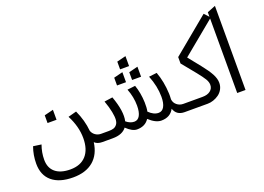

<svg xmlns="http://www.w3.org/2000/svg" viewBox="-128 -1082 2215 1609"><g transform="rotate(-20 979.5 -277.5)"><path d="M55.2 -166 127 -155.8Q104 -92.3 104 -26.9Q104 45.9 150.9 85Q197.8 124 284.2 124Q375.5 124 424.8 69.1Q474.1 14.2 474.1 -86.9Q474.1 -189.5 418.9 -295.9L493.2 -315.9Q537.1 -221.2 545.9 -125Q554.2 -100.1 576.4 -84.5Q598.6 -68.8 627 -68.8H705.1V0H613.8Q568.8 0 544.9 -23.9Q530.8 82 463.6 138.4Q396.5 194.8 283.2 194.8Q161.6 194.8 95.7 139.4Q29.8 84 29.8 -19Q29.8 -95.2 55.2 -166ZM235.8 -307.1V-376L315.9 -396V-307.1Z M640.6 -68.8H694.8Q720.7 -68.8 738 -74.2Q755.4 -79.6 768.1 -95.5Q780.8 -111.3 782.7 -137.9Q784.7 -164.6 776.1 -208.7Q767.6 -252.9 746.1 -313L819.8 -323.2Q871.6 -180.2 852.1 -98.1Q887.2 -68.8 923.8 -68.8Q956.1 -68.8 973.4 -99.9Q990.7 -130.9 990.7 -188Q990.7 -264.6 960.9 -340.8L1031.7 -349.1Q1057.1 -276.9 1060.1 -190.9Q1061.5 -143.6 1054.7 -110.8Q1096.7 -68.8 1140.6 -68.8Q1172.9 -68.8 1190.4 -99.9Q1208 -130.9 1208 -188Q1208 -281.2 1168 -380.9L1238.8 -389.2Q1272.5 -297.9 1276.9 -190.9Q1277.8 -171.4 1275.9 -139.2Q1279.3 -108.4 1303.5 -88.6Q1327.6 -68.8 1359.9 -68.8H1438V0H1346.7Q1275.4 0 1253.9 -64Q1220.2 0 1140.6 0Q1090.3 0 1031.7 -54.2Q996.6 0 923.8 0Q881.3 0 830.1 -49.8V-50.8Q793 0 706.1 0H640.6ZM890.6 -403.8V-473.1L970.7 -493.2V-403.8ZM1024.9 -403.8V-473.1L1105 -493.2V-403.8ZM960.9 -522V-590.8L1041 -610.8V-522Z M1453.6 -395V-452.1L1777.8 -720.2L1823.7 -670.9L1522.9 -422.9L1608.9 -315.9Q1657.7 -254.9 1680.7 -212.2Q1703.6 -169.4 1703.6 -132.8Q1703.6 -101.6 1689.5 -75.7Q1675.3 -49.8 1652.8 -33.7Q1630.4 -17.6 1604.2 -8.8Q1578.1 0 1552.7 0H1373.5V-68.8H1531.7Q1575.7 -68.8 1601.3 -88.9Q1627 -108.9 1627 -142.1Q1627 -167.5 1609.9 -195.6Q1592.8 -223.6 1554.7 -271Z M1815.4 0V-720.2L1889.6 -750V0Z"/></g></svg>

Font: LT Superior
Style: Regular
Weight: 400
Designer: Daniel Lyons
Foundry: LyonsType
Version: Version 1.000